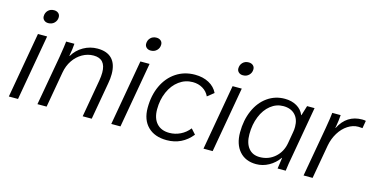

<svg xmlns="http://www.w3.org/2000/svg" viewBox="-72 -1052 2768 1414"><g transform="rotate(15 1312.5 -345.0)"><path d="M134 -637Q134 -664 151.5 -682Q169 -700 197 -700Q217 -700 230 -689Q243 -678 243 -659Q243 -633 225 -615Q207 -597 179 -597Q159 -597 146.5 -608.5Q134 -620 134 -637ZM127 -500H197L109 0H39Z M324 -376Q340 -474 342 -500H405Q403 -463 392 -405H395Q424 -454 473.5 -482Q523 -510 580 -510Q653 -510 690.5 -470.5Q728 -431 728 -355Q728 -320 721 -284L671 0H602L652 -285Q658 -320 658 -348Q658 -453 565 -453Q520 -453 479.5 -430Q439 -407 411.5 -366Q384 -325 375 -273L327 0H257Z M915 -637Q915 -664 932.5 -682Q950 -700 978 -700Q998 -700 1011 -689Q1024 -678 1024 -659Q1024 -633 1006 -615Q988 -597 960 -597Q940 -597 927.5 -608.5Q915 -620 915 -637ZM908 -500H978L890 0H820Z M1048 -184Q1048 -279 1082.5 -353Q1117 -427 1179.5 -468.5Q1242 -510 1323 -510Q1384 -510 1429.5 -485.5Q1475 -461 1496 -417L1447 -378Q1431 -413 1397.5 -433Q1364 -453 1321 -453Q1264 -453 1217.5 -419Q1171 -385 1144.5 -325Q1118 -265 1118 -192Q1118 -123 1152.5 -85Q1187 -47 1249 -47Q1293 -47 1333 -66.5Q1373 -86 1401 -122L1436 -83Q1361 10 1244 10Q1152 10 1100 -41.5Q1048 -93 1048 -184Z M1618 -637Q1618 -664 1635.5 -682Q1653 -700 1681 -700Q1701 -700 1714 -689Q1727 -678 1727 -659Q1727 -633 1709 -615Q1691 -597 1663 -597Q1643 -597 1630.5 -608.5Q1618 -620 1618 -637ZM1611 -500H1681L1593 0H1523Z M1752 -186Q1752 -279 1784.5 -353Q1817 -427 1875.5 -468.5Q1934 -510 2008 -510Q2060 -510 2099 -487.5Q2138 -465 2154 -425H2156L2179 -500H2236L2170 -124Q2156 -51 2150 0H2088Q2096 -61 2100 -84H2098Q2067 -40 2021.5 -15Q1976 10 1926 10Q1845 10 1798.5 -42.5Q1752 -95 1752 -186ZM2114 -200 2129 -287Q2133 -307 2133 -329Q2133 -388 2100.5 -421.5Q2068 -455 2011 -455Q1958 -455 1914.5 -420.5Q1871 -386 1846.5 -325.5Q1822 -265 1822 -191Q1822 -123 1852.5 -85Q1883 -47 1938 -47Q2005 -47 2053.5 -89.5Q2102 -132 2114 -200Z M2353 -378Q2368 -465 2371 -500H2435Q2432 -456 2424 -412L2421 -400H2424Q2480 -510 2597 -510Q2615 -510 2625 -507L2615 -449Q2599 -451 2583 -451Q2542 -451 2503.5 -426Q2465 -401 2438 -357Q2411 -313 2401 -260L2355 0H2286Z"/></g></svg>

Font: Sarabun Light
Style: Italic
Weight: 300
Italic angle: -10°
Designer: Suppakit Chalermlarp | Katatrad Co.,Ltd.
Foundry: Cadson Demak Co.,Ltd.
Version: Version 1.000; ttfautohint (v1.6)